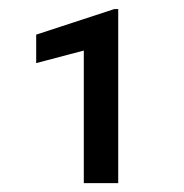

<svg xmlns="http://www.w3.org/2000/svg" viewBox="-20 -731 407 425"><path d="M241.7 -710.9V-325.7H165.5V-619.1L60.1 -591.3V-654.3L232.9 -710.9Z"/></svg>

Font: Vazirmatn
Style: Regular
Weight: 400
Designer: Saber Rastikerdar
Foundry: Saber Rastikerdar
Version: Version 33.003;September 2, 2022;FontCreator 14.0.0.2862 64-